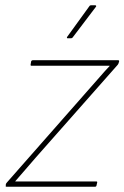

<svg xmlns="http://www.w3.org/2000/svg" viewBox="-20 -707 471 727"><path d="M5 0Q0 0 2 -4V-9Q3 -13 7 -17L322 -375Q340 -395 358.5 -416.5Q377 -438 395 -457V-458Q367 -458 339.5 -458Q312 -458 283 -458H99Q95 -458 96 -463L98 -475Q100 -479 104 -479H427Q432 -479 431 -474L430 -471Q429 -466 426 -462L116 -111Q97 -89 77.5 -66.5Q58 -44 38 -21V-20Q66 -20 93 -20Q120 -20 147 -20H344Q349 -20 348 -16L345 -3Q344 0 340 0ZM236 -562Q234 -562 233.5 -563.5Q233 -565 234 -567L318 -683Q320 -687 324 -687H341Q343 -687 344 -685Q345 -683 343 -681L255 -565Q253 -562 248 -562Z"/></svg>

Font: Sofia Sans Semi Condensed Thin
Style: Italic
Weight: 250
Italic angle: -9°
Version: Version 4.100